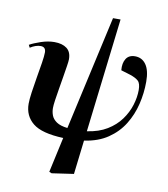

<svg xmlns="http://www.w3.org/2000/svg" viewBox="-101 -814 985 1128"><g transform="rotate(10 392.0 -250.0)"><path d="M284 230 269 224 315 14Q186 9 133 -34Q80 -77 80 -149Q80 -174 86 -217.5Q92 -261 100.5 -309.5Q109 -358 115.5 -399.5Q122 -441 122 -462Q122 -495 91 -495Q62 -495 29 -474L21 -490Q46 -504 87.5 -518Q129 -532 167 -532Q214 -532 241 -511.5Q268 -491 268 -447Q268 -435 263.5 -406.5Q259 -378 253 -341Q247 -304 240.5 -266Q234 -228 229.5 -196.5Q225 -165 225 -149Q225 -126 233 -105Q241 -84 263.5 -68.5Q286 -53 329 -48L481 -730H526L445 -49Q515 -59 564 -89Q613 -119 643.5 -161Q674 -203 688.5 -250Q703 -297 703 -340Q703 -380 687 -394.5Q671 -409 638 -420L582 -437Q578 -479 594.5 -505.5Q611 -532 648 -532Q690 -532 714 -497.5Q738 -463 738 -396Q738 -328 722 -261.5Q706 -195 671 -138.5Q636 -82 578.5 -43Q521 -4 438 8L414 211Z"/></g></svg>

Font: Literata 72pt
Style: Bold Italic
Weight: 700
Italic angle: -2°
Designer: Latin by Veronika Burian and Jose Scaglione. Greek by Irene Vlachou. Cyrillic by Vera Evstafieva
Foundry: TypeTogether
Version: Version 3.002